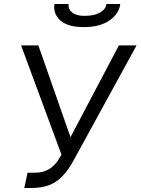

<svg xmlns="http://www.w3.org/2000/svg" viewBox="-20 -936 700 956"><path d="M101 0 117 -76H155Q238 -76 280 -156L286 -166L85 -710H171L331 -253L572 -710H660L349 -142Q322 -92 292.5 -60.5Q263 -29 225.5 -14.5Q188 0 135 0ZM397 -801Q319 -801 281.5 -833.5Q244 -866 251 -916H322Q318 -891 339 -874Q360 -857 400 -857Q449 -857 477.5 -873Q506 -889 510 -916H579Q572 -866 524 -833.5Q476 -801 397 -801Z"/></svg>

Font: Raleway Medium
Style: Italic
Weight: 500
Italic angle: -12°
Designer: Matt McInerney, Pablo Impallari, Rodrigo Fuenzalida
Foundry: Matt McInerney, Pablo Impallari, Rodrigo Fuenzalida
Version: Version 4.026